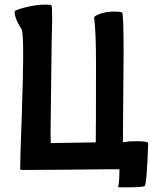

<svg xmlns="http://www.w3.org/2000/svg" viewBox="-20 -727 685 828"><path d="M510 -114V-116Q510 -146 513 -492Q513 -666 507 -672Q502 -677 471 -677Q438 -677 410 -667Q386 -658 386 -651Q394 -589 394 -455Q394 -170 393 -113Q288 -111 199 -110Q198 -141 198 -155Q201 -406 202 -477Q202 -475 203 -556Q205 -636 205 -645Q205 -701 202 -704Q200 -707 174 -707Q136 -707 88 -695Q43 -683 43 -677Q43 -647 73 -601Q80 -592 80 -483Q80 -414 74 -229Q67 -45 67 2Q67 6 80 6Q104 6 238 5Q398 3 444 3Q494 3 495 3V5Q495 61 489 79Q489 81 511 81Q598 81 604 75Q613 66 619 -109Q619 -118 573 -118Q528 -118 526 -115Z"/></svg>

Font: Bubblegum Sans
Style: Regular
Weight: 400
Designer: Angel Koziupa and Alejandro Paul
Foundry: Angel Koziupa and Alejandro Paul
Version: Version 1.001